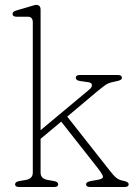

<svg xmlns="http://www.w3.org/2000/svg" viewBox="-20 -744 544 764"><path d="M55.5 0Q40 0 40 -10.5Q40 -20.5 56.5 -23.5L83 -28Q110.5 -33 110.5 -57V-655Q110.5 -677.5 90.5 -677.5H45.5Q30 -677.5 30 -689Q30 -698 45.5 -702.5L97 -717.5Q105.5 -720 112.5 -722.2Q119.5 -724.5 124 -724.5Q141.5 -724.5 141.5 -705.5V-226L334 -386.5Q346.5 -396.5 345.8 -405.8Q345 -415 331 -417L302.5 -421Q290 -422.5 285.8 -426.2Q281.5 -430 281.5 -434.5Q281.5 -445.5 297 -445.5H449Q465 -445.5 465 -434.5Q465 -429.5 459.5 -426Q454 -422.5 433 -418.5Q412 -414.5 399.5 -405.8Q387 -397 363.5 -377.5L247.5 -280L416 -66Q432.5 -44.5 443.5 -36Q454.5 -27.5 469.5 -25Q492 -20.5 492 -10.5Q492 0 476.5 0H338Q322.5 0 322.5 -10.5Q322.5 -20.5 343.5 -24L369.5 -28.5Q390.5 -32.5 389.8 -40.8Q389 -49 369.5 -74.5L223.5 -260L141.5 -191.5V-57Q141.5 -33 169.5 -28L195 -23.5Q211.5 -20.5 211.5 -10.5Q211.5 0 196 0Z"/></svg>

Font: Fraunces 72pt S100 Thin
Style: Regular
Weight: 100
Version: Version 1.000; ttfautohint (v1.8.3)